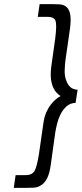

<svg xmlns="http://www.w3.org/2000/svg" viewBox="-20 -766 398 935"><path d="M358 -329Q335 -330 322 -342.5Q309 -355 303 -373Q294 -395 295 -424Q296 -453 299 -475L321 -628Q327 -676 321 -700.5Q315 -725 300 -735Q287 -744 268 -745Q249 -746 228 -746H173L164 -684H212Q226 -684 235.5 -680Q245 -676 250 -666Q254 -653 253.5 -632.5Q253 -612 249 -579L230 -444Q225 -405 228.5 -379.5Q232 -354 240 -338Q247 -323 256.5 -313.5Q266 -304 275 -298Q265 -293 252 -282.5Q239 -272 227 -256Q215 -241 205 -218Q195 -195 191 -164L170 -18Q165 14 159.5 35.5Q154 57 147 69Q139 79 128.5 83Q118 87 104 87H56L47 149H102Q124 149 144 148Q164 147 180 136Q197 126 209.5 102Q222 78 228 31L249 -120Q252 -139 258 -163.5Q264 -188 275 -210Q287 -233 304.5 -248.5Q322 -264 348 -265Z"/></svg>

Font: Josefin Slab Thin SemiBold
Style: Italic
Weight: 600
Italic angle: -12°
Version: Version 2.000